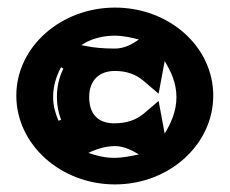

<svg xmlns="http://www.w3.org/2000/svg" viewBox="-20 -482 606 506"><path d="M23 -230C23 -101 140 4 283 4C426 4 542 -101 542 -230C542 -359 426 -462 283 -462C141 -462 23 -359 23 -230ZM120 -226C120 -255 128 -281 141 -305L147 -301C136 -279 130 -254 130 -226C130 -204 134 -185 141 -166L134 -164C126 -183 120 -203 120 -226ZM194 -363 204 -369C225 -381 254 -388 281 -388C305 -388 326 -383 346 -378C328 -365 307 -354 283 -354C255 -354 228 -356 205 -361ZM213 -79C233 -89 259 -97 283 -97C306 -97 328 -86 346 -75C326 -71 304 -66 281 -66C256 -66 233 -72 213 -79ZM215 -226C215 -268 239 -295 283 -295C315 -295 339 -285 357 -270L398 -235L414 -321C431 -293 445 -263 445 -226C445 -189 431 -158 414 -130L398 -216L357 -181C338 -166 314 -157 281 -157C240 -157 215 -180 215 -226Z"/></svg>

Font: Charger EcoBold
Style: Bold
Weight: 1000
Designer: Jasper
Foundry: Cannot Into Space Fonts
Version: Version 1.1